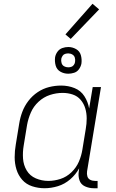

<svg xmlns="http://www.w3.org/2000/svg" viewBox="-20 -993 616 1021"><path d="M217 8Q252 8 288 -3Q324 -14 353.5 -39.5Q383 -65 401 -98L399 -82Q395 -57 402.5 -34.5Q410 -12 432 -2Q454 8 478 8H499V-31H485Q471 -31 459.5 -37Q448 -43 444.5 -55.5Q441 -68 443 -82L517 -530H473L454 -416Q448 -451 429 -481Q410 -511 376.5 -524.5Q343 -538 305 -538Q273 -538 241 -530Q209 -522 180.5 -503Q152 -484 131 -456.5Q110 -429 98.5 -398Q87 -367 82 -335L64 -225Q58 -191 58 -157Q58 -123 67.5 -92Q77 -61 98 -37Q119 -13 151 -2.5Q183 8 217 8ZM237 -31Q202 -31 170.5 -44.5Q139 -58 122 -86.5Q105 -115 102.5 -149.5Q100 -184 106 -219L124 -329Q130 -362 144 -394.5Q158 -427 185 -452Q212 -477 245.5 -488Q279 -499 313 -499Q341 -499 366.5 -490.5Q392 -482 409 -462Q426 -442 433.5 -416.5Q441 -391 441 -363Q441 -335 436 -307L418 -197Q413 -165 399.5 -133.5Q386 -102 360 -77Q334 -52 301.5 -41.5Q269 -31 237 -31ZM343 -601Q358 -601 374 -606Q390 -611 400 -625Q410 -639 413 -655Q416 -678 410 -699.5Q404 -721 384.5 -732Q365 -743 343 -743Q327 -743 311.5 -737.5Q296 -732 286 -718.5Q276 -705 273 -689Q270 -666 276 -644.5Q282 -623 301 -612Q320 -601 343 -601ZM343 -635Q331 -635 321 -640.5Q311 -646 307.5 -657.5Q304 -669 306 -681Q308 -689 313 -696.5Q318 -704 326.5 -706.5Q335 -709 343 -709Q355 -709 365 -703Q375 -697 378 -686Q381 -675 379 -663Q378 -655 372.5 -647.5Q367 -640 359 -637.5Q351 -635 343 -635ZM356 -786 507 -943 472 -973 328 -810Z"/></svg>

Font: Iosevka Sparkle Extralight
Style: Italic
Weight: 200
Italic angle: -9°
Designer: Belleve Invis
Foundry: Belleve Invis
Version: Version 4.5.0; ttfautohint (v1.8.3)